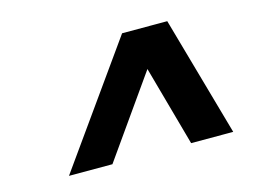

<svg xmlns="http://www.w3.org/2000/svg" viewBox="-60 -796 719 542"><g transform="rotate(-15 300.0 -525.0)"><path d="M82 -350 331 -700H463L562 -350H439L374 -584L209 -350Z"/></g></svg>

Font: Red Hat Text VF
Style: Italic
Weight: 300
Italic angle: -12°
Designer: Pentagram, MCKL
Foundry: Pentagram, MCKL
Version: Version 1.023